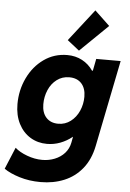

<svg xmlns="http://www.w3.org/2000/svg" viewBox="-77 -852 754 1113"><g transform="rotate(5 300.0 -295.5)"><path d="M-11.7 154.8 41 28.3Q66.9 51.8 111.6 68.4Q156.2 85 200.2 85Q238.8 85 272.9 71.3Q307.1 57.6 330.1 32Q353 6.3 359.9 -28.3L366.7 -64H366.2Q334 -38.1 296.6 -23.9Q259.3 -9.8 219.2 -9.8Q165.5 -9.8 122.3 -36.1Q79.1 -62.5 54.2 -111.3Q29.3 -160.2 29.3 -225.1Q29.3 -306.2 63 -377Q96.7 -447.8 156.7 -490.5Q216.8 -533.2 293 -533.2Q340.8 -533.2 379.4 -512.7Q418 -492.2 442.9 -455.6H447.8L461.4 -525.4H603.5L502.4 -22.5Q486.3 57.1 443.6 109.9Q400.9 162.6 338.9 188.2Q276.9 213.9 201.7 213.9Q135.3 213.9 78.4 196.3Q21.5 178.7 -11.7 154.8ZM412.1 -300.8Q412.1 -349.6 386.7 -377.7Q361.3 -405.8 315.4 -405.8Q274.4 -405.8 243.2 -382.3Q211.9 -358.9 195.3 -320.1Q178.7 -281.2 178.7 -237.3Q178.7 -188 204.3 -159.9Q230 -131.8 274.4 -131.8Q314.9 -131.8 346.4 -155.8Q377.9 -179.7 395 -218.5Q412.1 -257.3 412.1 -300.8ZM287.6 -619.6 432.1 -805.2 519.5 -722.2 357.4 -564.5Z"/></g></svg>

Font: Reddit Sans Vanilla ExtraBold
Style: Italic
Weight: 800
Italic angle: -11.25°
Designer: Stephen Hutchings
Version: Version 1.013